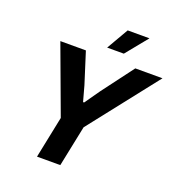

<svg xmlns="http://www.w3.org/2000/svg" viewBox="-162 -1068 1113 1201"><g transform="rotate(20 394.5 -468.0)"><path d="M219 0H374L430 -272L789 -729H608L451 -520L380 -419H373L345 -521L279 -729H109L276 -278ZM398 -791H509L627 -936H482Z"/></g></svg>

Font: Mona Sans
Style: Bold Italic
Weight: 700
Italic angle: -11.7°
Designer: Deni Anggara
Foundry: GitHub
Version: Version 2.000;Glyphs 3.2.3 (3260)